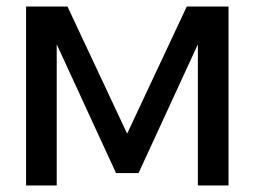

<svg xmlns="http://www.w3.org/2000/svg" viewBox="-20 -569 781 589"><path d="M60 0H154V-433L336 -38H405L587 -433V0H681V-549H553L370 -159L187 -549H60Z"/></svg>

Font: Involve Medium
Style: Regular
Weight: 500
Designer: Stefan Peev
Foundry: Context Ltd.
Version: Version 1.001